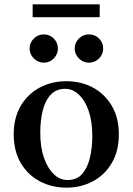

<svg xmlns="http://www.w3.org/2000/svg" viewBox="-20 -852 609 882"><path d="M285 -479Q352 -479 406.5 -450Q461 -421 493.5 -366Q526 -311 526 -235Q526 -158 493.5 -103Q461 -48 406.5 -19Q352 10 285 10Q218 10 163 -19Q108 -48 75.5 -103Q43 -158 43 -235Q43 -311 75.5 -366Q108 -421 163 -450Q218 -479 285 -479ZM290 -25Q333 -25 357.5 -53Q382 -81 393 -127Q404 -173 404 -227Q404 -295 387 -343.5Q370 -392 341.5 -418Q313 -444 280 -444Q238 -444 212.5 -416.5Q187 -389 176 -343Q165 -297 165 -242Q165 -175 182.5 -126Q200 -77 228 -51Q256 -25 290 -25ZM388 -564Q362 -564 342.5 -583.5Q323 -603 323 -629Q323 -656 342.5 -675Q362 -694 388 -694Q416 -694 435 -675Q454 -656 454 -629Q454 -603 435 -583.5Q416 -564 388 -564ZM181 -564Q155 -564 135.5 -583.5Q116 -603 116 -629Q116 -656 135.5 -675Q155 -694 181 -694Q208 -694 227 -675Q246 -656 246 -629Q246 -603 227 -583.5Q208 -564 181 -564ZM130 -773V-832H438V-773Z"/></svg>

Font: Brygada 1918 SemiBold
Style: Regular
Weight: 600
Designer: Mateusz Machalski | Borys Kosmynka | Przemek Hoffer
Foundry: NIEPODLEGLA 2018
Version: Version 3.006